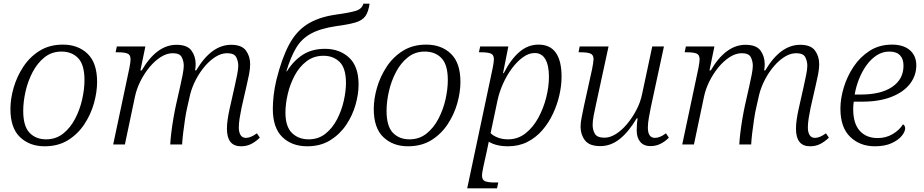

<svg xmlns="http://www.w3.org/2000/svg" viewBox="-20 -790 5052 1050"><path d="M224 10Q142 10 89.5 -40Q37 -90 37 -194Q37 -249 54.5 -310Q72 -371 107.5 -425Q143 -479 197 -512.5Q251 -546 324 -546Q407 -546 459 -496Q511 -446 511 -342Q511 -287 494 -226Q477 -165 441.5 -111Q406 -57 352 -23.5Q298 10 224 10ZM232 -28Q286 -28 325.5 -59.5Q365 -91 391 -141Q417 -191 429.5 -247Q442 -303 442 -352Q442 -436 407.5 -472Q373 -508 316 -508Q263 -508 223.5 -476.5Q184 -445 158 -395Q132 -345 119.5 -289Q107 -233 107 -184Q107 -100 141.5 -64Q176 -28 232 -28Z M1298 10Q1221 10 1221 -86Q1221 -109 1225 -137Q1229 -165 1236 -196L1263 -316Q1270 -348 1276.5 -379.5Q1283 -411 1283 -430Q1283 -455 1272 -477Q1261 -499 1222 -499Q1191 -499 1160 -480Q1129 -461 1101 -428.5Q1073 -396 1052 -356Q1031 -316 1020 -274L1004 -203Q998 -178 992 -139Q986 -100 981.5 -61.5Q977 -23 976 0H911Q912 -24 916.5 -62Q921 -100 928 -141Q935 -182 942 -214L965 -316Q972 -346 978.5 -379.5Q985 -413 985 -430Q985 -455 974 -477Q963 -499 924 -499Q892 -499 859 -478Q826 -457 797.5 -422.5Q769 -388 748 -346Q727 -304 718 -261L663 0H599L688 -420Q694 -452 694 -466Q694 -491 676.5 -497.5Q659 -504 627 -504H612L619 -536H775L748 -405H755Q837 -545 945 -545Q1004 -545 1027 -513.5Q1050 -482 1050 -439Q1050 -423 1047 -405H1053Q1136 -545 1244 -545Q1302 -545 1325 -513.5Q1348 -482 1348 -439Q1348 -414 1342 -383.5Q1336 -353 1330 -328L1301 -201Q1295 -172 1290.5 -143.5Q1286 -115 1286 -93Q1286 -67 1295.5 -51.5Q1305 -36 1325 -36Q1351 -36 1385 -61L1401 -37Q1378 -15 1353.5 -2.5Q1329 10 1298 10Z M1660 10Q1576 10 1524 -40.5Q1472 -91 1472 -195Q1472 -228 1476.5 -268.5Q1481 -309 1492 -355Q1521 -470 1559.5 -543.5Q1598 -617 1659 -656.5Q1720 -696 1816 -710Q1890 -720 1925 -730.5Q1960 -741 1967 -770H2001Q1995 -725 1978 -701.5Q1961 -678 1923.5 -667Q1886 -656 1818 -647Q1731 -634 1679.5 -605.5Q1628 -577 1598.5 -526.5Q1569 -476 1546 -400H1549Q1586 -459 1636.5 -491Q1687 -523 1757 -523Q1837 -523 1889 -475Q1941 -427 1941 -327Q1941 -276 1924.5 -217.5Q1908 -159 1873.5 -107.5Q1839 -56 1786 -23Q1733 10 1660 10ZM1668 -28Q1721 -28 1759.5 -58.5Q1798 -89 1823 -137Q1848 -185 1860 -238.5Q1872 -292 1872 -336Q1872 -417 1837.5 -451Q1803 -485 1749 -485Q1696 -485 1656.5 -455Q1617 -425 1591.5 -377Q1566 -329 1553.5 -275Q1541 -221 1541 -174Q1541 -98 1576.5 -63Q1612 -28 1668 -28Z M2211 10Q2129 10 2076.5 -40Q2024 -90 2024 -194Q2024 -249 2041.5 -310Q2059 -371 2094.5 -425Q2130 -479 2184 -512.5Q2238 -546 2311 -546Q2394 -546 2446 -496Q2498 -446 2498 -342Q2498 -287 2481 -226Q2464 -165 2428.5 -111Q2393 -57 2339 -23.5Q2285 10 2211 10ZM2219 -28Q2273 -28 2312.5 -59.5Q2352 -91 2378 -141Q2404 -191 2416.5 -247Q2429 -303 2429 -352Q2429 -436 2394.5 -472Q2360 -508 2303 -508Q2250 -508 2210.5 -476.5Q2171 -445 2145 -395Q2119 -345 2106.5 -289Q2094 -233 2094 -184Q2094 -100 2128.5 -64Q2163 -28 2219 -28Z M2535 240 2674 -416Q2681 -451 2681 -466Q2681 -491 2663.5 -497.5Q2646 -504 2614 -504H2599L2606 -536H2760L2731 -390H2735Q2773 -465 2820 -505.5Q2867 -546 2925 -546Q3051 -546 3051 -370Q3051 -322 3039 -269.5Q3027 -217 3003.5 -167Q2980 -117 2945 -77Q2910 -37 2863.5 -13.5Q2817 10 2758 10Q2694 10 2653 -15Q2649 8 2643 33L2624 119Q2622 129 2619 144.5Q2616 160 2616 170Q2616 195 2634 201.5Q2652 208 2684 208H2705L2698 240ZM2758 -28Q2812 -28 2853.5 -60.5Q2895 -93 2923.5 -145Q2952 -197 2967 -256.5Q2982 -316 2982 -370Q2982 -432 2962.5 -466Q2943 -500 2904 -500Q2872 -500 2840 -477Q2808 -454 2780 -416.5Q2752 -379 2731.5 -333.5Q2711 -288 2701 -242L2663 -62Q2676 -48 2701.5 -38Q2727 -28 2758 -28Z M3263 9Q3203 9 3179 -22.5Q3155 -54 3155 -97Q3155 -119 3161 -148.5Q3167 -178 3173 -208L3218 -412Q3221 -427 3223.5 -443Q3226 -459 3226 -466Q3226 -491 3208 -497.5Q3190 -504 3158 -504H3144L3150 -536H3308L3240 -222Q3233 -192 3227 -160Q3221 -128 3221 -107Q3221 -79 3233.5 -58Q3246 -37 3286 -37Q3316 -37 3348 -57Q3380 -77 3409 -111.5Q3438 -146 3460.5 -189Q3483 -232 3492 -278L3547 -536H3611L3540 -207Q3534 -177 3528.5 -146.5Q3523 -116 3523 -92Q3523 -36 3562 -36Q3589 -36 3622 -61L3638 -37Q3617 -16 3592 -3.5Q3567 9 3537 9Q3501 9 3481.5 -14Q3462 -37 3462 -76Q3462 -89 3463 -106.5Q3464 -124 3467 -143H3462Q3419 -70 3370 -30.5Q3321 9 3263 9Z M4410 10Q4333 10 4333 -86Q4333 -109 4337 -137Q4341 -165 4348 -196L4375 -316Q4382 -348 4388.5 -379.5Q4395 -411 4395 -430Q4395 -455 4384 -477Q4373 -499 4334 -499Q4303 -499 4272 -480Q4241 -461 4213 -428.5Q4185 -396 4164 -356Q4143 -316 4132 -274L4116 -203Q4110 -178 4104 -139Q4098 -100 4093.5 -61.5Q4089 -23 4088 0H4023Q4024 -24 4028.5 -62Q4033 -100 4040 -141Q4047 -182 4054 -214L4077 -316Q4084 -346 4090.5 -379.5Q4097 -413 4097 -430Q4097 -455 4086 -477Q4075 -499 4036 -499Q4004 -499 3971 -478Q3938 -457 3909.5 -422.5Q3881 -388 3860 -346Q3839 -304 3830 -261L3775 0H3711L3800 -420Q3806 -452 3806 -466Q3806 -491 3788.5 -497.5Q3771 -504 3739 -504H3724L3731 -536H3887L3860 -405H3867Q3949 -545 4057 -545Q4116 -545 4139 -513.5Q4162 -482 4162 -439Q4162 -423 4159 -405H4165Q4248 -545 4356 -545Q4414 -545 4437 -513.5Q4460 -482 4460 -439Q4460 -414 4454 -383.5Q4448 -353 4442 -328L4413 -201Q4407 -172 4402.5 -143.5Q4398 -115 4398 -93Q4398 -67 4407.5 -51.5Q4417 -36 4437 -36Q4463 -36 4497 -61L4513 -37Q4490 -15 4465.5 -2.5Q4441 10 4410 10Z M4764 10Q4683 10 4629.5 -41.5Q4576 -93 4576 -196Q4576 -251 4594.5 -312Q4613 -373 4648.5 -426Q4684 -479 4736.5 -512.5Q4789 -546 4858 -546Q4921 -546 4956 -515.5Q4991 -485 4991 -433Q4991 -376 4956 -331Q4921 -286 4854.5 -260Q4788 -234 4695 -234H4649Q4647 -223 4646.5 -212.5Q4646 -202 4646 -192Q4646 -115 4681.5 -75Q4717 -35 4780 -35Q4825 -35 4861.5 -56.5Q4898 -78 4918 -110Q4930 -104 4930 -88Q4930 -70 4911.5 -47Q4893 -24 4856 -7Q4819 10 4764 10ZM4654 -273H4687Q4798 -273 4859.5 -315Q4921 -357 4921 -431Q4921 -468 4901.5 -488Q4882 -508 4843 -508Q4806 -508 4774.5 -487.5Q4743 -467 4718.5 -433Q4694 -399 4677.5 -357Q4661 -315 4654 -273Z"/></svg>

Font: Noto Serif Light
Style: Italic
Weight: 300
Italic angle: -12°
Designer: Monotype Design Team
Foundry: Monotype Imaging Inc.
Version: Version 2.013